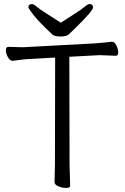

<svg xmlns="http://www.w3.org/2000/svg" viewBox="-20 -916 617 947"><path d="M280 -804Q315 -827 349 -848.5Q383 -870 398 -883Q413 -896 421 -896Q439 -896 439 -879.5Q439 -863 353 -779Q333 -760 321 -748Q309 -736 279.5 -736Q250 -736 239 -745Q169 -811 144.5 -843Q120 -875 120 -880Q120 -896 138 -896Q146 -896 161 -883Q176 -870 210.5 -848.5Q245 -827 280 -804ZM249 -18 251 -107 252 -632 126 -625Q101 -624 77.5 -620.5Q54 -617 43 -616H42Q29 -616 19 -634Q9 -652 9 -668.5Q9 -685 22 -685L93 -683L447 -702Q470 -704 494 -706Q518 -708 530 -710H533Q545 -710 554 -692Q563 -674 563 -657.5Q563 -641 551 -641L471 -644L322 -636L323 -106L326 0Q326 11 306.5 11Q287 11 268 3Q249 -5 249 -18Z"/></svg>

Font: Moon Stars Kai T
Style: Regular
Weight: 400
Designer: GuiWonder
Version: Version 1.101